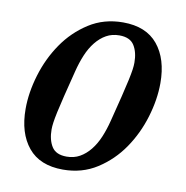

<svg xmlns="http://www.w3.org/2000/svg" viewBox="-66 -596 652 672"><g transform="rotate(10 259.5 -260.0)"><path d="M205 -35Q231 -35 251.5 -46.5Q272 -58 288.5 -78.5Q305 -99 316.5 -126.5Q328 -154 336 -186Q350 -241 359 -277.5Q368 -314 373 -337.5Q378 -361 380 -375Q382 -389 382 -400Q382 -437 367 -461Q352 -485 314 -485Q288 -485 267.5 -473.5Q247 -462 230.5 -441.5Q214 -421 202.5 -393.5Q191 -366 183 -334Q169 -279 160 -242.5Q151 -206 146 -182.5Q141 -159 139 -144.5Q137 -130 137 -120Q137 -83 152 -59Q167 -35 205 -35ZM200 12Q118 12 76.5 -38.5Q35 -89 35 -175Q35 -233 54 -296Q73 -359 109 -411.5Q145 -464 198 -498Q251 -532 319 -532Q401 -532 442.5 -481.5Q484 -431 484 -345Q484 -287 465 -224Q446 -161 410 -108.5Q374 -56 321 -22Q268 12 200 12Z"/></g></svg>

Font: IBM Plex Serif Medium
Style: Italic
Weight: 500
Italic angle: -14°
Designer: Mike Abbink, Paul van der Laan, Pieter van Rosmalen
Foundry: Bold Monday
Version: Version 2.5